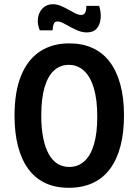

<svg xmlns="http://www.w3.org/2000/svg" viewBox="-20 -879 658 912"><path d="M307 13Q242 13 194 -10Q146 -33 114 -77Q82 -121 65.5 -184.5Q49 -248 49 -329Q49 -444 80.5 -520.5Q112 -597 170.5 -635Q229 -673 309 -673Q371 -673 419.5 -651Q468 -629 501 -585.5Q534 -542 551.5 -478Q569 -414 569 -331Q569 -248 552 -184Q535 -120 502 -76Q469 -32 420 -9.5Q371 13 307 13ZM309 -86Q350 -86 380 -112.5Q410 -139 426 -192Q442 -245 442 -325Q442 -405 426 -459.5Q410 -514 379.5 -542.5Q349 -571 307 -571Q267 -571 237.5 -545Q208 -519 192 -465.5Q176 -412 176 -330Q176 -268 185.5 -222.5Q195 -177 212 -146.5Q229 -116 253.5 -101Q278 -86 309 -86ZM392 -725Q372 -725 352 -733Q332 -741 314 -751Q296 -761 280.5 -769Q265 -777 253 -777Q239 -777 234.5 -763.5Q230 -750 230 -735H169Q156 -766 160.5 -794.5Q165 -823 184 -841Q203 -859 231 -859Q250 -859 269 -851Q288 -843 305.5 -833Q323 -823 338 -815.5Q353 -808 365 -808Q381 -808 386 -822Q391 -836 390 -851H451Q461 -820 458 -790.5Q455 -761 439 -743Q423 -725 392 -725Z"/></svg>

Font: Bricolage Grotesque SemiCondensed SemiBold
Style: Regular
Weight: 600
Width: 4
Designer: Mathieu Triay
Foundry: Atelier Triay
Version: Version 1.001;gftools[0.9.33.dev8+g029e19f]